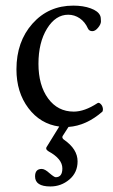

<svg xmlns="http://www.w3.org/2000/svg" viewBox="-20 -445 407 690"><path d="M161.1 225.1Q106 225.1 106 189Q106 162.1 129.9 162.1Q141.1 162.1 157.2 176.8Q174.8 191.9 180.2 191.9Q204.1 191.9 204.1 160.2Q204.1 126 154.8 99.1Q146 93.3 146 88.9Q146 84 148.9 81.1L192.9 9.8Q125 0.5 82 -56.4Q39.1 -113.3 39.1 -195.8Q39.1 -295.4 96.7 -360.1Q154.3 -424.8 243.2 -424.8Q279.3 -424.8 305.9 -415Q332.5 -405.3 339.8 -389.2Q342.8 -383.3 342.8 -368.2Q342.8 -357.9 332.5 -345.5Q322.3 -333 312 -333Q300.3 -333 295.9 -342.8Q285.6 -366.2 266.6 -379.2Q247.6 -392.1 225.1 -392.1Q179.7 -392.1 148.9 -342Q118.2 -292 118.2 -215.8Q118.2 -138.7 152.8 -91.3Q187.5 -43.9 245.1 -43.9Q283.7 -43.9 330.1 -74.2Q335 -77.6 341.1 -72Q347.2 -66.4 349.1 -58.3Q351.1 -50.3 348.1 -43.9Q290 6.8 226.1 11.2L207 41Q204.1 43.9 204.1 47.9Q204.1 52.7 210 57.1Q258.8 90.8 258.8 134.8Q258.8 175.3 229.2 200.2Q199.7 225.1 161.1 225.1Z"/></svg>

Font: Junicode SmCond
Style: Regular
Weight: 400
Width: 4
Designer: Peter S. Baker
Version: Version 2.206